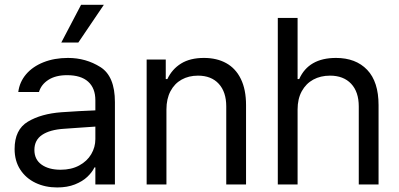

<svg xmlns="http://www.w3.org/2000/svg" viewBox="-20 -783 1694 815"><path d="M241.2 -306.6Q274.4 -309.1 315.7 -311.3Q356.9 -313.5 384.8 -314.5V-357.4Q384.8 -408.7 354.2 -436.3Q323.7 -463.9 264.6 -463.9Q216.3 -463.9 185.5 -444.1Q154.8 -424.3 145.5 -392.6H57.6Q63 -435.1 90.8 -467.8Q118.7 -500.5 164.8 -518.8Q210.9 -537.1 268.6 -537.1Q344.7 -537.1 406.2 -498.3Q467.8 -459.5 467.8 -349.6V0H384.8V-72.3H380.9Q371.1 -51.8 350.8 -32.5Q330.6 -13.2 298.1 -0.2Q265.6 12.7 222.7 12.7Q171.9 12.7 130.9 -6.8Q89.8 -26.4 65.9 -63.2Q42 -100.1 42 -150.4Q42 -232.9 98.4 -266.6Q154.8 -300.3 241.2 -306.6ZM237.3 -62.5Q282.7 -62.5 316.2 -80.6Q349.6 -98.6 367.2 -128.4Q384.8 -158.2 384.8 -192.4V-245.6Q373 -245.1 320.3 -241.2L251 -236.3Q191.4 -232.4 158.7 -210.4Q126 -188.5 126 -146.5Q126 -106 156.5 -84.2Q187 -62.5 237.3 -62.5ZM324.2 -762.7H420.9L312.5 -602.5H240.2Z M686.5 0H602.5V-530.3H683.6V-447.3H690.4Q710.4 -489.7 748.8 -513.4Q787.1 -537.1 845.7 -537.1Q900.4 -537.1 940.4 -514.9Q980.5 -492.7 1002.4 -447.8Q1024.4 -402.8 1024.4 -336.9V0H940.4V-331.1Q940.4 -392.6 908.7 -427.2Q877 -461.9 820.3 -461.9Q781.2 -461.9 751 -445.1Q720.7 -428.2 703.6 -395.8Q686.5 -363.3 686.5 -318.4Z M1243.2 0H1159.2V-707H1243.2V-447.3H1250Q1290 -537.1 1406.2 -537.1Q1490.2 -537.1 1538.6 -486.6Q1586.9 -436 1586.9 -336.9V0H1502.9V-331.1Q1502.9 -393.1 1470.5 -427.5Q1438 -461.9 1380.9 -461.9Q1340.8 -461.9 1309.8 -445.1Q1278.8 -428.2 1261 -395.8Q1243.2 -363.3 1243.2 -318.4Z"/></svg>

Font: WEMIX Pretendard
Style: Regular
Weight: 400
Designer: Base glyphs from Inter by Rasmus Andersson; Hangeul glyphs from Noto Sans CJK(Source Han Sans) by Jang Soo-young and Kan
Foundry: Kil Hyung-jin
Version: Version 1.000